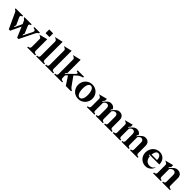

<svg xmlns="http://www.w3.org/2000/svg" viewBox="593 -2793 4862 4862"><g transform="rotate(45 3024.0 -362.0)"><path d="M568 6 449 -272 318 6H269L84 -394Q71 -424 56.5 -440.5Q42 -457 17 -463V-493H281V-462L266 -460Q244 -457 236.5 -438.5Q229 -420 240 -395L331 -195L313 -156L328 -129L422 -334L396 -394Q383 -427 366 -444Q349 -461 334 -463V-493H589V-462L574 -460Q552 -457 545 -438.5Q538 -420 548 -395L631 -196L613 -160L627 -134L744 -367Q765 -409 753.5 -432Q742 -455 702 -460L687 -462V-493H884V-463Q860 -456 842.5 -436.5Q825 -417 809 -386L617 6Z M995 -584V-716H1135V-584ZM911 -447 1135 -506V-95Q1135 -66 1147.5 -50.5Q1160 -35 1185 -33L1207 -31V0H923V-31L946 -33Q969 -35 982 -50.5Q995 -66 995 -95V-365Q995 -389 986.5 -401.5Q978 -414 948 -429Z M1317 -602Q1317 -626 1307 -639Q1297 -652 1264 -668L1233 -683L1457 -735V-95Q1457 -66 1468.5 -50Q1480 -34 1503 -33L1529 -31V0H1245V-31L1271 -33Q1294 -34 1305.5 -50Q1317 -66 1317 -95Z M1639 -602Q1639 -626 1629 -639Q1619 -652 1586 -668L1555 -683L1779 -735V-95Q1779 -66 1790.5 -50Q1802 -34 1825 -33L1851 -31V0H1567V-31L1593 -33Q1616 -34 1627.5 -50Q1639 -66 1639 -95Z M2304 0 2154 -229 2101 -178V-95Q2101 -66 2112.5 -50Q2124 -34 2147 -33L2173 -31V0H1889V-31L1915 -33Q1938 -34 1949.5 -50Q1961 -66 1961 -95V-602Q1961 -626 1951 -639Q1941 -652 1908 -668L1877 -683L2101 -736V-262L2065 -227V-199L2264 -392Q2289 -415 2286.5 -435Q2284 -455 2257 -457L2236 -459V-493H2463V-461Q2426 -452 2384.5 -433Q2343 -414 2318 -389L2251 -324L2415 -96Q2435 -68 2453.5 -53Q2472 -38 2494 -31V0Z M2756 -505Q2810 -505 2857 -485.5Q2904 -466 2937.5 -432Q2971 -398 2990.5 -351Q3010 -304 3010 -250Q3010 -195 2990 -147Q2970 -99 2936 -64Q2902 -29 2855.5 -8.5Q2809 12 2756 12Q2702 12 2655 -7.5Q2608 -27 2574.5 -61Q2541 -95 2521.5 -142.5Q2502 -190 2502 -244Q2502 -299 2521.5 -347Q2541 -395 2575 -430Q2609 -465 2656 -485Q2703 -505 2756 -505ZM2748 -456Q2705 -456 2678 -405.5Q2651 -355 2651 -265Q2651 -159 2680.5 -98.5Q2710 -38 2762 -38Q2805 -38 2833 -88.5Q2861 -139 2861 -229Q2861 -335 2831 -395.5Q2801 -456 2748 -456Z M3059 0V-31L3082 -33Q3105 -35 3118 -50.5Q3131 -66 3131 -95V-365Q3131 -389 3122.5 -401.5Q3114 -414 3084 -429L3047 -447L3271 -506V-440L3235 -394V-363L3254 -387Q3298 -441 3339 -473Q3380 -505 3431 -505Q3478 -505 3512 -483.5Q3546 -462 3561 -424L3535 -392V-358L3556 -385Q3597 -438 3640 -471.5Q3683 -505 3734 -505Q3800 -505 3838.5 -465.5Q3877 -426 3877 -356V-95Q3877 -67 3890.5 -51Q3904 -35 3927 -33L3950 -31V0H3678V-31L3700 -33Q3719 -34 3728 -50.5Q3737 -67 3737 -95V-337Q3737 -379 3717 -401.5Q3697 -424 3662 -424Q3642 -424 3619 -410.5Q3596 -397 3574 -364V-95Q3574 -67 3584.5 -50.5Q3595 -34 3611 -33L3633 -31V0H3375V-31L3397 -33Q3416 -34 3425 -50.5Q3434 -67 3434 -95V-337Q3434 -379 3414 -401.5Q3394 -424 3359 -424Q3338 -424 3314.5 -410Q3291 -396 3271 -365V-95Q3271 -67 3280 -50.5Q3289 -34 3308 -33L3330 -31V0Z M3986 0V-31L4009 -33Q4032 -35 4045 -50.5Q4058 -66 4058 -95V-365Q4058 -389 4049.5 -401.5Q4041 -414 4011 -429L3974 -447L4198 -506V-440L4162 -394V-363L4181 -387Q4225 -441 4266 -473Q4307 -505 4358 -505Q4405 -505 4439 -483.5Q4473 -462 4488 -424L4462 -392V-358L4483 -385Q4524 -438 4567 -471.5Q4610 -505 4661 -505Q4727 -505 4765.5 -465.5Q4804 -426 4804 -356V-95Q4804 -67 4817.5 -51Q4831 -35 4854 -33L4877 -31V0H4605V-31L4627 -33Q4646 -34 4655 -50.5Q4664 -67 4664 -95V-337Q4664 -379 4644 -401.5Q4624 -424 4589 -424Q4569 -424 4546 -410.5Q4523 -397 4501 -364V-95Q4501 -67 4511.5 -50.5Q4522 -34 4538 -33L4560 -31V0H4302V-31L4324 -33Q4343 -34 4352 -50.5Q4361 -67 4361 -95V-337Q4361 -379 4341 -401.5Q4321 -424 4286 -424Q4265 -424 4241.5 -410Q4218 -396 4198 -365V-95Q4198 -67 4207 -50.5Q4216 -34 4235 -33L4257 -31V0Z M5384 -269H5027V-248H5067Q5072 -169 5114 -120Q5156 -71 5232 -71Q5269 -71 5304.5 -88Q5340 -105 5363 -147L5371 -143Q5346 -71 5289.5 -29.5Q5233 12 5167 12Q5113 12 5067.5 -7Q5022 -26 4988.5 -59.5Q4955 -93 4936.5 -140Q4918 -187 4918 -241Q4918 -293 4936.5 -341Q4955 -389 4988 -425Q5021 -461 5068 -482.5Q5115 -504 5171 -504Q5220 -504 5260 -486Q5300 -468 5328 -437Q5356 -406 5370.5 -362.5Q5385 -319 5384 -269ZM5167 -454Q5121 -454 5096.5 -412Q5072 -370 5067 -308H5264Q5264 -369 5237.5 -411.5Q5211 -454 5167 -454Z M5503 -365Q5503 -389 5494.5 -401.5Q5486 -414 5456 -429L5419 -447L5643 -506V-439L5607 -394V-362L5622 -379Q5662 -429 5708.5 -467Q5755 -505 5813 -505Q5881 -505 5921 -465.5Q5961 -426 5961 -356V-95Q5961 -67 5974.5 -51Q5988 -35 6011 -33L6034 -31V0H5757V-31L5779 -33Q5800 -35 5810.5 -51Q5821 -67 5821 -95V-337Q5821 -379 5799.5 -401.5Q5778 -424 5741 -424Q5713 -424 5687.5 -407.5Q5662 -391 5643 -363V-95Q5643 -67 5653.5 -51Q5664 -35 5685 -33L5707 -31V0H5431V-31L5454 -33Q5477 -35 5490 -50.5Q5503 -66 5503 -95Z"/></g></svg>

Font: Redaction
Style: Bold
Weight: 700
Designer: Jeremy Mickel / Forest Young
Foundry: MCKL
Version: Version 2.001; Redaction Bold